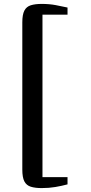

<svg xmlns="http://www.w3.org/2000/svg" viewBox="-20 -824 463 981"><path d="M193 137Q159.5 137 137.2 130Q115 123 104.5 102.8Q94 82.5 94 42.5V-709.5Q94 -749.5 104.5 -769.8Q115 -790 137.2 -797Q159.5 -804 193 -804Q231.5 -804 263.8 -798Q296 -792 325 -785.5V-749H197V81H325V118Q295 126 262.8 131.5Q230.5 137 193 137Z"/></svg>

Font: Merriweather 60pt SemiBold
Style: Regular
Weight: 600
Version: Version 2.100